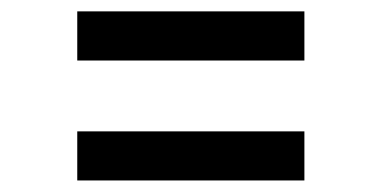

<svg xmlns="http://www.w3.org/2000/svg" viewBox="-20 -496 668 336"><path d="M115.2 -390.1V-476.1H512.7V-390.1ZM115.2 -180.2V-266.1H512.7V-180.2Z"/></svg>

Font: HK Grotesk SemiBold Legacy
Style: Regular
Weight: 600
Designer: Alfredo Marco Pradil
Foundry: Hanken Design Co.
Version: Version 2.022;PS 002.022;hotconv 1.0.88;makeotf.lib2.5.64775